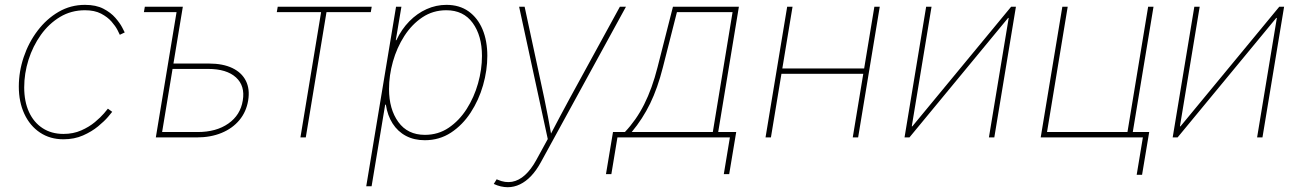

<svg xmlns="http://www.w3.org/2000/svg" viewBox="-20 -574 5436 802"><path d="M245.1 7.8Q189 7.8 147 -20.3Q105 -48.3 81.8 -98.1Q58.6 -147.9 58.6 -212.4Q58.6 -274.9 79.1 -335.7Q99.6 -396.5 137 -445.8Q174.3 -495.1 224.6 -524.4Q274.9 -553.7 335 -553.7Q380.9 -553.7 411.9 -537.6Q442.9 -521.5 461.9 -499.5Q481 -477.5 490.2 -459.7Q499.5 -441.9 501 -438.5L480.5 -428.7Q479 -432.6 470.7 -448.7Q462.4 -464.8 445.8 -483.9Q429.2 -502.9 402.1 -517.1Q375 -531.2 335 -531.2Q277.3 -531.2 230.7 -503.2Q184.1 -475.1 150.6 -428.2Q117.2 -381.3 99.1 -324.2Q81.1 -267.1 81.1 -209Q81.1 -149.9 101.1 -106.2Q121.1 -62.5 158 -38.6Q194.8 -14.6 245.1 -14.6Q286.1 -14.6 319.3 -29.3Q352.5 -43.9 376.5 -64Q400.4 -84 414.3 -100.3Q428.2 -116.7 430.7 -120.1L448.7 -106.9Q446.3 -103.5 431.2 -85.7Q416 -67.9 389.6 -46.1Q363.3 -24.4 326.9 -8.3Q290.5 7.8 245.1 7.8Z M581.1 -523.4 585 -545.9H732.4L728.5 -523.4ZM694.8 -308.6H853Q911.1 -308.6 950.4 -289.8Q989.7 -271 1007.1 -236.3Q1024.4 -201.7 1016.6 -154.3Q1008.8 -106.9 980 -72.3Q951.2 -37.6 905.5 -18.8Q859.9 0 801.8 0H630.9L721.2 -545.9H743.7L657.2 -22.5H805.7Q883.3 -22.5 933.8 -57.9Q984.4 -93.3 994.1 -154.3Q1004.4 -215.3 965.6 -250.7Q926.8 -286.1 849.1 -286.1H690.9Z M1234.9 0 1321.3 -523.4H1136.2L1140.1 -545.9H1532.7L1528.8 -523.4H1343.8L1257.3 0Z M1509.8 204.1 1634.3 -545.9H1656.7L1633.3 -406.2H1635.7Q1657.2 -451.7 1689.7 -484.9Q1722.2 -518.1 1762 -535.9Q1801.8 -553.7 1844.7 -553.7Q1899.4 -553.7 1937.5 -526.4Q1975.6 -499 1995.6 -451.2Q2015.6 -403.3 2015.6 -340.8Q2015.6 -280.3 1997.8 -218Q1980 -155.8 1946 -103.8Q1912.1 -51.8 1863.8 -20Q1815.4 11.7 1754.4 11.7Q1710 11.7 1675.8 -6.3Q1641.6 -24.4 1620.1 -57.9Q1598.6 -91.3 1591.8 -136.7H1588.9L1532.2 204.1ZM1754.9 -10.7Q1810.5 -10.7 1854.5 -40.5Q1898.4 -70.3 1929.4 -118.9Q1960.4 -167.5 1976.8 -225.6Q1993.2 -283.7 1993.2 -340.3Q1993.2 -424.8 1954.6 -478Q1916 -531.2 1844.2 -531.2Q1788.6 -531.2 1744.4 -501.7Q1700.2 -472.2 1668.9 -423.6Q1637.7 -375 1621.3 -316.9Q1605 -258.8 1605 -202.1Q1605 -118.2 1643.8 -64.5Q1682.6 -10.7 1754.9 -10.7Z M2042.5 194.3 2054.7 174.8 2059.1 176.8Q2090.3 190.4 2118.9 185.3Q2147.5 180.2 2172.9 157.2Q2198.2 134.3 2219.7 95.2L2268.1 6.8L2148.4 -545.9H2171.4L2253.4 -164.1Q2261.7 -125 2269 -85.9Q2276.4 -46.9 2283.2 -7.8H2277.3Q2297.9 -46.9 2318.4 -85.9Q2338.9 -125 2360.4 -164.1L2569.3 -545.9H2594.7L2239.3 103.5Q2220.7 137.7 2198.7 160.9Q2176.8 184.1 2152.1 196Q2127.4 208 2100.6 208Q2086.9 208 2072 204.6Q2057.1 201.2 2042.5 194.3Z M2511.2 153.3 2540.5 -22.5H2590.3Q2613.8 -47.4 2633.8 -75.9Q2653.8 -104.5 2670.7 -137.9Q2687.5 -171.4 2701.4 -210Q2715.3 -248.5 2726.6 -293L2791 -545.9H3066.4L2980 -22.5H3055.2L3025.9 153.3H3003.4L3028.8 0H2559.1L2533.7 153.3ZM2618.7 -22.5H2957.5L3040 -523.4H2807.6L2749 -293Q2727.1 -206.1 2695.8 -141.8Q2664.6 -77.6 2618.7 -22.5Z M3600.6 -288.1 3596.7 -265.6H3236.3L3240.2 -288.1ZM3290.5 -545.9 3200.2 0H3177.7L3268.1 -545.9ZM3654.8 -545.9 3564.5 0H3542L3632.3 -545.9Z M4133.3 0H4110.8L4193.4 -499H4190.9L3778.8 0H3758.3L3848.6 -545.9H3871.1L3788.6 -46.4H3791L4203.6 -545.9H4223.6Z M4327.1 0 4417.5 -545.9H4439.9L4353.5 -22.5H4689.5L4775.9 -545.9H4798.3L4708 0ZM4728 156.2 4753.9 0H4701.2L4705.1 -22.5H4780.3L4750.5 156.2Z M5253.4 0H5231L5313.5 -499H5311L4898.9 0H4878.4L4968.8 -545.9H4991.2L4908.7 -46.4H4911.1L5323.7 -545.9H5343.8Z"/></svg>

Font: Inter Thin
Style: Italic
Weight: 250
Italic angle: -9.3988°
Designer: Rasmus Andersson
Foundry: rsms
Version: Version 4.001;git-66647c0bb